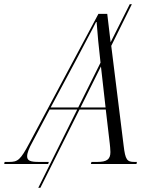

<svg xmlns="http://www.w3.org/2000/svg" viewBox="-82 -780 728 913"><path d="M-62 0H147L150 -10H103C62 -10 47 -16 47 -37C47 -53 57 -77 71 -102L154 -259H285L100 113H110L296 -259H421L440 -97C441 -86 443 -70 443 -57C443 -22 426 -10 380 -10H353L350 0H567L569 -10H557C522 -10 514 -20 506 -87L447 -562L545 -760H535L444 -579L428 -714H386L58 -100C15 -19 3 -10 -39 -10H-60ZM279 -493C324 -580 354 -633 377 -680C380 -634 389 -541 396 -482L290 -269H159ZM301 -269 398 -464 420 -269Z"/></svg>

Font: Noto Serif Display SemiCondensed Light
Style: Italic
Weight: 300
Width: 4
Italic angle: -12°
Designer: Monotype Design Team
Foundry: Monotype Imaging Inc.
Version: Version 2.009